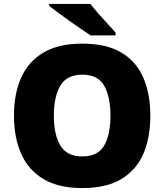

<svg xmlns="http://www.w3.org/2000/svg" viewBox="-20 -947 837 977"><path d="M745 -358Q745 -247 709.5 -164.5Q674 -82 597.5 -36Q521 10 398 10Q278 10 201 -36Q124 -82 87.5 -165Q51 -248 51 -359Q51 -470 88 -552.5Q125 -635 202 -680Q279 -725 399 -725Q521 -725 597.5 -679.5Q674 -634 709.5 -551.5Q745 -469 745 -358ZM254 -358Q254 -261 287.5 -206Q321 -151 398 -151Q478 -151 510 -206Q542 -261 542 -358Q542 -455 510 -511Q478 -567 399 -567Q320 -567 287 -511Q254 -455 254 -358ZM440 -927Q457 -905 480.5 -878Q504 -851 528 -825.5Q552 -800 568 -781V-767H441Q421 -780 392.5 -799.5Q364 -819 333.5 -840.5Q303 -862 275.5 -882.5Q248 -903 230 -917V-927Z"/></svg>

Font: Noto Sans Cherokee Black
Style: Regular
Weight: 900
Designer: Monotype Design Team
Foundry: Monotype Imaging Inc.
Version: Version 2.001; ttfautohint (v1.8.4.7-5d5b)